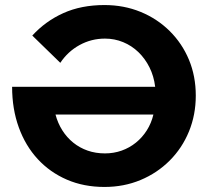

<svg xmlns="http://www.w3.org/2000/svg" viewBox="-20 -730 827 761"><path d="M394 11Q312 11 245 -18Q178 -47 129.5 -99.5Q81 -152 54.5 -225Q28 -298 28 -386H595Q590 -428 572.5 -463Q555 -498 528.5 -523.5Q502 -549 468 -563Q434 -577 396 -577Q342 -577 295.5 -551.5Q249 -526 219 -481L108 -589Q160 -646 231 -678Q302 -710 394 -710Q471 -710 537 -683Q603 -656 652.5 -607Q702 -558 729 -493Q756 -428 756 -351Q756 -275 729 -209Q702 -143 652.5 -93.5Q603 -44 537 -16.5Q471 11 394 11ZM396 -122Q431 -122 462 -133Q493 -144 518.5 -164.5Q544 -185 562 -213.5Q580 -242 588 -276H200Q209 -242 227 -213.5Q245 -185 270.5 -164.5Q296 -144 327.5 -133Q359 -122 396 -122Z"/></svg>

Font: Alexandria SemiBold
Style: Regular
Weight: 600
Designer: Mohamed Gaber
Foundry: Kief Type Foundry
Version: Version 5.100